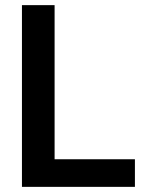

<svg xmlns="http://www.w3.org/2000/svg" viewBox="-20 -727 581 747"><path d="M65.4 -707H192.4V-107.4H504.9V0H65.4Z"/></svg>

Font: Pretendard JP SemiBold
Style: Regular
Weight: 600
Designer: Base glyphs from Inter by Rasmus Andersson; Hangeul glyphs from Noto Sans CJK(Source Han Sans) by Jang Soo-young and Kan
Foundry: Kil Hyung-jin
Version: Version 1.309